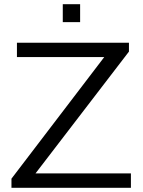

<svg xmlns="http://www.w3.org/2000/svg" viewBox="-20 -888 676 908"><path d="M276.9 -783.2V-868.2H358.9V-783.2ZM34.2 0V-43L473.1 -618.2H60.1V-686H589.8V-644L147.9 -67.9H599.1V0Z"/></svg>

Font: Archivo Light
Style: Regular
Weight: 300
Designer: Hector Gatti
Foundry: Omnibus-Type
Version: Version 2.001